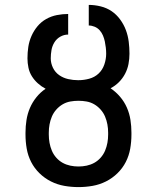

<svg xmlns="http://www.w3.org/2000/svg" viewBox="-20 -755 640 783"><path d="M300 8Q271 8 242.5 3Q214 -2 188 -15Q162 -28 141 -48.5Q120 -69 107 -94.5Q94 -120 89 -148.5Q84 -177 84 -206V-214Q84 -240 88 -265.5Q92 -291 102 -314.5Q112 -338 128.5 -358.5Q145 -379 166 -393Q149 -402 134.5 -415Q120 -428 110 -444Q100 -460 96 -479Q92 -498 92 -517Q92 -541 95.5 -564Q99 -587 108.5 -608.5Q118 -630 133 -648Q148 -666 168.5 -677.5Q189 -689 212 -693.5Q235 -698 258 -698V-614Q241 -614 226 -605.5Q211 -597 202 -582.5Q193 -568 190 -551Q187 -534 187 -517Q187 -497 196 -478.5Q205 -460 221.5 -448.5Q238 -437 258 -432.5Q278 -428 298 -428H300Q322 -428 344 -434Q366 -440 382 -455Q398 -470 405.5 -492Q413 -514 413 -536Q413 -548 411.5 -561Q410 -574 407.5 -586Q405 -598 400 -610Q395 -622 386.5 -631.5Q378 -641 366 -646Q354 -651 342 -651V-735Q366 -735 390.5 -729Q415 -723 435 -709.5Q455 -696 470 -675.5Q485 -655 493.5 -632Q502 -609 505 -584.5Q508 -560 508 -536Q508 -515 504 -494Q500 -473 490 -454Q480 -435 465 -420Q450 -405 431 -395Q453 -380 470 -360Q487 -340 497.5 -316Q508 -292 512 -266Q516 -240 516 -214V-206Q516 -177 511 -148.5Q506 -120 493 -94.5Q480 -69 459 -48.5Q438 -28 412 -15Q386 -2 357.5 3Q329 8 300 8ZM300 -76Q317 -76 333.5 -79.5Q350 -83 364.5 -91Q379 -99 390.5 -112Q402 -125 408.5 -140.5Q415 -156 418 -172.5Q421 -189 421 -206V-214Q421 -231 418 -247.5Q415 -264 408.5 -279.5Q402 -295 390.5 -308Q379 -321 364.5 -329.5Q350 -338 333.5 -341Q317 -344 300 -344Q283 -344 266.5 -341Q250 -338 235.5 -329.5Q221 -321 209.5 -308Q198 -295 191.5 -279.5Q185 -264 182 -247.5Q179 -231 179 -214V-206Q179 -189 182 -172.5Q185 -156 191.5 -140.5Q198 -125 209.5 -112Q221 -99 235.5 -91Q250 -83 266.5 -79.5Q283 -76 300 -76Z"/></svg>

Font: Iosevka Etoile Medium
Style: Regular
Weight: 500
Designer: Belleve Invis
Foundry: Belleve Invis
Version: Version 22.1.2; ttfautohint (v1.8.4)